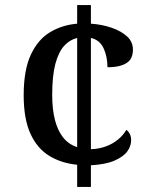

<svg xmlns="http://www.w3.org/2000/svg" viewBox="-20 -734 599 754"><path d="M283 -87Q221 -93 173.5 -122Q126 -151 99.5 -209Q73 -267 73 -360Q73 -459 101 -519Q129 -579 176.5 -607.5Q224 -636 283 -641V-714H337V-641Q381 -638 418.5 -625Q456 -612 479 -591Q502 -570 502 -539Q502 -522 496.5 -509Q491 -496 478.5 -487.5Q466 -479 447.5 -474.5Q429 -470 402 -470Q402 -511 387 -544Q372 -577 337 -585V-148Q368 -149 395.5 -159Q423 -169 444 -186.5Q465 -204 476 -224Q485 -218 490 -207.5Q495 -197 495 -183Q495 -160 479.5 -139Q464 -118 429 -103Q394 -88 337 -85V0H283ZM283 -585Q254 -578 232 -554Q210 -530 197.5 -483.5Q185 -437 185 -361Q185 -304 196 -262Q207 -220 228.5 -193.5Q250 -167 283 -156Z"/></svg>

Font: Noto Serif Thai Medium
Style: Regular
Weight: 500
Version: Version 2.001